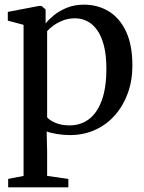

<svg xmlns="http://www.w3.org/2000/svg" viewBox="-20 -568 616 823"><path d="M15 235V199L81 186V-461.5L13.5 -479.5V-517L147 -542.5H158L175.5 -527.5V-467.5Q188 -483.5 211 -502.5Q234 -521.5 266.8 -534.8Q299.5 -548 340 -548Q399 -548 446 -519.5Q493 -491 520.2 -433.2Q547.5 -375.5 547.5 -286.5Q547.5 -223 528 -169Q508.5 -115 473 -74.5Q437.5 -34 388.2 -11.5Q339 11 279.5 11Q251 11 223 6.2Q195 1.5 180 -4.5L182 78.5V186L273 199V235ZM278 -30.5Q325.5 -30.5 360.8 -56.8Q396 -83 416 -137Q436 -191 436 -274Q436 -331.5 425.5 -372.2Q415 -413 396.5 -439Q378 -465 353.8 -477.2Q329.5 -489.5 302 -489.5Q273.5 -489.5 249.8 -480.2Q226 -471 208.8 -458.2Q191.5 -445.5 182 -434.5V-65.5Q190.5 -53.5 216.5 -42Q242.5 -30.5 278 -30.5Z"/></svg>

Font: Merriweather 72pt
Style: Regular
Weight: 400
Version: Version 2.100